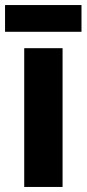

<svg xmlns="http://www.w3.org/2000/svg" viewBox="-36 -741 343 761"><path d="M212 0H60V-550H212ZM287 -721V-615H-16V-721Z"/></svg>

Font: Noto Sans Ethiopic Condensed ExtraBold
Style: Regular
Weight: 800
Width: 3
Designer: Monotype Design Team
Foundry: Monotype Imaging Inc.
Version: Version 2.102; ttfautohint (v1.8.4.7-5d5b)